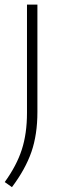

<svg xmlns="http://www.w3.org/2000/svg" viewBox="-31 -560 261 811"><path d="M-11 209Q39 140 61 72.2Q83 4.5 83 -83.5V-540.5H127V-87Q127 8.5 101.8 81.5Q76.5 154.5 19.5 230.5Z"/></svg>

Font: Encode Sans ExtraLight
Style: Regular
Weight: 275
Designer: Multiple Designers
Foundry: Impallari Type
Version: Version 2.000